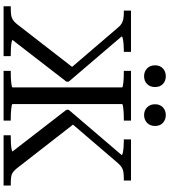

<svg xmlns="http://www.w3.org/2000/svg" viewBox="43 -987 944 1070"><g transform="rotate(90 515.0 -452.0)"><path d="M734 0V-40H745Q761 -40 779.5 -41Q798 -42 811 -44.5Q824 -47 824 -50L592 -350V-363L844 -658Q843 -662 831.5 -664.5Q820 -667 803 -668.5Q786 -670 770 -670H757V-710H986V-670H974Q952 -670 937.5 -667.5Q923 -665 911.5 -657.5Q900 -650 888 -636L655 -364L658 -408L918 -74Q930 -59 941 -51.5Q952 -44 967.5 -42Q983 -40 1006 -40H1014V0ZM293 0H15V-40H24Q48 -40 63 -42Q78 -44 90 -51.5Q102 -59 114 -74L373 -408L368 -364L135 -636Q124 -650 112.5 -657Q101 -664 86.5 -667Q72 -670 51 -670H39V-710H269V-670H257Q242 -670 224.5 -668.5Q207 -667 195.5 -664.5Q184 -662 183 -658L435 -363V-350L203 -50Q203 -47 216 -44.5Q229 -42 247.5 -41Q266 -40 282 -40H293ZM375 0V-40H384Q398 -40 412.5 -40.5Q427 -41 439.5 -42.5Q452 -44 459.5 -45.5Q467 -47 467 -50V-660Q467 -663 459.5 -664.5Q452 -666 439.5 -667.5Q427 -669 412.5 -669.5Q398 -670 384 -670H375V-710H652V-670H643Q629 -670 614.5 -669.5Q600 -669 587.5 -667.5Q575 -666 567.5 -664.5Q560 -663 560 -660V-50Q560 -47 567.5 -45.5Q575 -44 587.5 -42.5Q600 -41 614.5 -40.5Q629 -40 643 -40H652V0ZM465 -844Q465 -816 448 -799.5Q431 -783 405 -783Q379 -783 361.5 -799.5Q344 -816 344 -844Q344 -872 361.5 -888Q379 -904 405 -904Q431 -904 448 -888Q465 -872 465 -844ZM682 -844Q682 -816 664.5 -799.5Q647 -783 621 -783Q596 -783 578.5 -799.5Q561 -816 561 -844Q561 -872 578.5 -888Q596 -904 621 -904Q647 -904 664.5 -888Q682 -872 682 -844Z"/></g></svg>

Font: Roboto Serif 72pt
Style: Regular
Weight: 400
Designer: Greg Gazdowicz
Foundry: Commercial Type
Version: Version 1.008